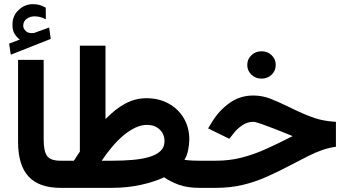

<svg xmlns="http://www.w3.org/2000/svg" viewBox="-20 -908 1679 928"><path d="M75.3 -716.8 24.2 -697.1 32 -643.6 225.4 -720 217.5 -775 148.1 -749.9Q147 -749.4 146.1 -749.1Q145.2 -748.7 144.2 -748.7Q118.2 -745.2 105.5 -757.1Q92.7 -769 92.2 -782.5Q92.2 -805.3 109.1 -817.1Q125.9 -829 145.6 -829Q159.8 -829 173.1 -825.9Q186.5 -822.8 201.6 -815L201.1 -870.9Q186.8 -879.2 172.7 -883.5Q158.6 -887.9 138.7 -887.9Q100.3 -887.9 70.2 -860Q40.2 -832.2 40.2 -788.8Q40.2 -762.4 49.4 -746.2Q58.7 -730.1 75.3 -716.8ZM67.3 -618.8V-222.1Q67.3 -109.9 118 -54.9Q168.7 0 272.5 0H283.9V-131.2H272.5Q224.2 -131.2 207.7 -154Q191.1 -176.8 191.1 -232V-618.8Z M690.9 -304.4Q727.4 -304.4 751.3 -282.5Q775.1 -260.6 775.1 -225.3Q775.1 -196.6 755.9 -178.3Q736.6 -160 702.1 -149.6Q667.6 -139.3 621.6 -135.2Q575.7 -131.2 522.4 -131.2H471.4Q495 -166.4 521.4 -197.7Q547.7 -228.9 576 -252.9Q604.4 -276.8 633.4 -290.6Q662.4 -304.4 690.9 -304.4ZM688 -433.3Q659.5 -433.3 633.8 -426.4Q608 -419.5 583.9 -406.4Q559.7 -393.3 536.5 -374.8Q513.3 -356.2 489.9 -332.4V-687.2H366V-175.2Q358.4 -164.1 351.5 -153.5Q344.5 -142.9 337.2 -131.2H266.1V0H518.1Q594.2 0 659.3 -14.2Q724.4 -28.4 773.4 -51.2Q803.7 -29.7 845 -14.8Q886.3 0 945.3 0H959V-131.2H944.8Q926.9 -131.2 913.3 -131.8Q899.6 -132.3 889.5 -133.4Q879.4 -134.4 871.4 -135.5Q883.7 -154.7 889.3 -182.5Q894.8 -210.3 895 -233.8Q895 -291.7 868.4 -336.6Q841.8 -381.6 795.1 -407.4Q748.4 -433.3 688 -433.3Z M1175.1 -594.1Q1175.1 -566.2 1195.2 -547.1Q1215.2 -528 1244.1 -528Q1273 -528 1292.9 -547Q1312.7 -566 1312.7 -594Q1312.7 -622 1292.9 -641.1Q1273.1 -660.2 1244.2 -660.2Q1215.3 -660.2 1195.2 -641.1Q1175.1 -622.1 1175.1 -594.1ZM940.9 -131.2V0H1021.5Q1093 0 1152.8 -14.2Q1212.6 -28.5 1269.8 -53.8Q1327 -79.2 1389.5 -112.4Q1435.9 -137.1 1471.6 -154.7Q1507.2 -172.3 1538.6 -183.2Q1569.9 -194.2 1603.6 -198.6V-319.1Q1575.4 -320.9 1550.9 -325Q1526.5 -329 1500.8 -337.5Q1475 -345.9 1442.9 -359.9Q1410.9 -373.9 1367.3 -395.3Q1326.6 -415.3 1286.9 -430.9Q1247.3 -446.4 1203.6 -446.4Q1140 -446.4 1089.3 -410.1Q1038.5 -373.9 1004.7 -318.3L985.8 -287.4L1088.3 -237.2L1111.7 -266.7Q1126.4 -285.8 1151.2 -302.5Q1176 -319.2 1203.1 -319.2Q1208.9 -319.2 1218.5 -316.7Q1228.1 -314.2 1241.4 -309.6Q1254.7 -305 1271.8 -298.4Q1288.8 -292.5 1310.4 -283.9Q1332 -275.3 1354.2 -266.5Q1376.4 -257.6 1394.3 -250.1Q1324.2 -214 1264.5 -187.3Q1204.8 -160.5 1146.7 -145.9Q1088.7 -131.2 1022.9 -131.2Z"/></svg>

Font: Vazirmatn RD NL
Style: Regular
Weight: 400
Designer: Saber Rastikerdar
Foundry: Saber Rastikerdar
Version: Version 32.101